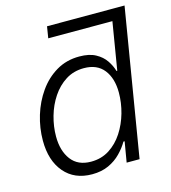

<svg xmlns="http://www.w3.org/2000/svg" viewBox="-110 -817 815 917"><g transform="rotate(-15 297.5 -358.5)"><path d="M547.4 -670.4H197.8L207 -727.5H590.3ZM233.4 11.2Q146 11.2 96.2 -47.4Q46.4 -106 46.4 -204.6Q46.4 -267.1 64.9 -328.1Q83.5 -389.2 118.7 -439Q153.8 -488.8 204.1 -518.6Q254.4 -548.3 317.9 -548.3Q367.2 -548.3 398.4 -531.2Q429.7 -514.2 447.3 -488Q464.8 -461.9 472.2 -435.5H476.1L524.4 -727.5H590.3L469.7 0H405.8L422.9 -101.1H417Q400.9 -73.2 375.7 -47.4Q350.6 -21.5 315.2 -5.1Q279.8 11.2 233.4 11.2ZM243.7 -48.3Q294.9 -48.3 334.5 -73.7Q374 -99.1 401.1 -140.9Q428.2 -182.6 442.4 -232.9Q456.5 -283.2 456.5 -333Q456.5 -403.8 423.1 -446.3Q389.6 -488.8 324.7 -488.8Q273.9 -488.8 234.6 -463.9Q195.3 -439 168 -397.9Q140.6 -356.9 126.5 -307.1Q112.3 -257.3 112.3 -207.5Q112.3 -136.7 145.5 -92.5Q178.7 -48.3 243.7 -48.3Z"/></g></svg>

Font: Inter 17pt Light
Style: Italic
Weight: 300
Italic angle: -9.3988°
Version: Version 4.001;git-66647c0bb